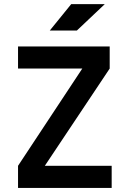

<svg xmlns="http://www.w3.org/2000/svg" viewBox="-20 -921 626 941"><path d="M68.4 0V-108.4L383.3 -585H68.4V-693.4H517.6V-585L199.7 -108.4H527.3V0ZM224.1 -771.5 329.1 -900.9H493.7L356.9 -771.5Z"/></svg>

Font: Caskaydia Cove SemiBold
Style: Regular
Weight: 600
Monospace: yes
Designer: Aaron Bell
Foundry: Saja Typeworks
Version: Version 4.300; ttfautohint (v1.8.3)